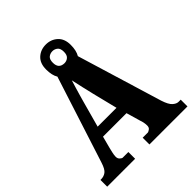

<svg xmlns="http://www.w3.org/2000/svg" viewBox="-236 -1021 1167 1167"><g transform="rotate(-45 348.0 -437.5)"><path d="M6 0V-58H12Q35 -58 53 -71Q71 -84 85 -128L265 -687Q247 -716 247 -766Q247 -819 277.5 -847Q308 -875 353 -875Q397 -875 428 -847Q459 -819 459 -766Q459 -717 441 -687L608 -137Q623 -91 641.5 -74.5Q660 -58 677 -58H696V0H369V-58H414Q417 -58 429 -65.5Q441 -73 441 -91Q441 -105 438 -119Q435 -133 432 -140L405 -233H203L183 -157Q180 -145 175.5 -125.5Q171 -106 171 -92Q171 -76 181.5 -67Q192 -58 196 -58H246V0ZM353 -714Q372 -714 386 -726Q400 -738 400 -766Q400 -795 385.5 -806.5Q371 -818 353 -818Q333 -818 319 -806.5Q305 -795 305 -766Q305 -715 353 -714ZM223 -299H385L345 -460Q338 -489 328 -532.5Q318 -576 311 -609Q305 -591 297 -563.5Q289 -536 281 -509Q273 -482 268 -463Z"/></g></svg>

Font: Noto Serif Condensed Black
Style: Regular
Weight: 900
Width: 3
Designer: Monotype Design Team
Foundry: Monotype Imaging Inc.
Version: Version 2.015; ttfautohint (v1.8.4.7-5d5b)